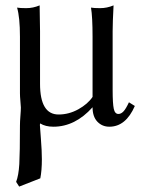

<svg xmlns="http://www.w3.org/2000/svg" viewBox="-20 -459 526 714"><path d="M398.9 -342.8V-124Q398.9 -73.7 403.1 -54.4Q407.2 -35.2 420.4 -35.2Q430.2 -35.2 439.2 -44.7Q448.2 -54.2 459.5 -78.6L481.4 -64.9Q447.8 12.2 386.7 12.2Q359.9 12.2 342 -6.6Q324.2 -25.4 324.2 -60.1Q259.3 12.2 178.7 12.2Q148.9 12.2 129.4 0Q128.4 2 128.4 6.8Q128.4 12.2 132.1 57.1Q135.7 102.1 135.7 133.3Q135.7 175.3 129.9 204.1L51.3 234.9L40 217.3Q49.3 193.4 51.8 151.1Q54.2 108.9 54.2 7.3Q54.2 -6.8 55.9 -27.8Q57.6 -48.8 57.6 -59.1Q57.6 -63.5 55.9 -82.3Q54.2 -101.1 54.2 -111.8V-322.3Q54.2 -394.5 43.5 -430.7Q54.2 -428.7 77.6 -428.7Q103 -428.7 127.4 -439Q128.9 -375 128.9 -342.8V-147.5Q128.9 -33.2 197.8 -33.2Q236.3 -33.2 271.5 -52.7Q306.6 -72.3 324.2 -98.6V-322.3Q324.2 -396.5 318.4 -430.7Q329.1 -428.7 352.5 -428.7Q377.9 -428.7 402.3 -439Q398.9 -375 398.9 -342.8Z"/></svg>

Font: Libertinage
Style: l
Weight: 400
Designer: OSP
Foundry: OSP
Version: Version 1.0; 2008; OFL relea